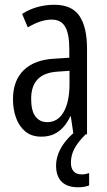

<svg xmlns="http://www.w3.org/2000/svg" viewBox="-20 -566 451 809"><path d="M209 -545.9Q283.2 -545.9 314.9 -498.5Q346.7 -451.2 346.7 -361.3V0H289.6L278.3 -76.2H276.4Q263.7 -48.8 246.1 -29.5Q228.5 -10.3 206.1 -0.2Q183.6 9.8 154.3 9.8Q112.8 9.8 86.4 -12.2Q60.1 -34.2 47.4 -70.1Q34.7 -106 34.7 -147.5Q34.7 -227.1 80.6 -271Q126.5 -314.9 210.9 -318.8L272 -322.8V-359.4Q272 -423.8 254.4 -453.6Q236.8 -483.4 197.8 -483.4Q175.3 -483.4 150.6 -475.6Q126 -467.8 97.2 -450.7L73.2 -507.3Q103.5 -526.9 137.9 -536.4Q172.4 -545.9 209 -545.9ZM272.9 -267.6 223.1 -264.2Q166.5 -260.7 138.9 -232.2Q111.3 -203.6 111.3 -149.4Q111.3 -99.1 129.4 -75.2Q147.5 -51.3 179.2 -51.3Q223.6 -51.3 248.3 -94.2Q272.9 -137.2 272.9 -212.9ZM278.8 119.1Q278.8 143.6 290.5 156.2Q302.2 168.9 323.7 168.9Q335 168.9 342.5 167Q350.1 165 355.5 163.1V215.3Q347.2 218.8 335.4 220.9Q323.7 223.1 309.6 223.1Q263.2 223.1 239.7 199.7Q216.3 176.3 216.3 131.8Q216.3 106.4 225.8 81.3Q235.4 56.2 253.7 32.5Q272 8.8 297.4 -11.7L340.8 0Q306.6 34.2 292.7 62Q278.8 89.8 278.8 119.1Z"/></svg>

Font: Open Sans Condensed
Style: Regular
Weight: 400
Width: 3
Designer: Monotype Design Team
Foundry: Monotype Imaging Inc.
Version: Version 3.000